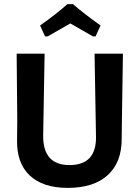

<svg xmlns="http://www.w3.org/2000/svg" viewBox="-20 -905 678 934"><path d="M199 -728 175 -781Q257 -839 308 -885H335Q389 -838 469 -781L445 -728H432Q335 -783 322 -791Q309 -783 212 -728ZM578 -644 573 -317 572 -232Q573 -117 505 -54Q437 9 310 9Q188 9 124 -52Q60 -113 63 -227L64 -320L61 -644H197L190 -245Q189 -102 318 -102Q448 -102 447 -238L440 -644Z"/></svg>

Font: Alegreya Sans
Style: Bold
Weight: 700
Designer: Juan Pablo del Peral
Foundry: Huerta Tipografica
Version: Version 2.007